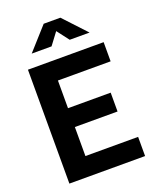

<svg xmlns="http://www.w3.org/2000/svg" viewBox="-162 -989 875 1082"><g transform="rotate(-20 275.5 -448.0)"><path d="M63 0V-683H517V-568H201V-402H457V-289H201V-115H517V0ZM114 -761 235 -896H335L461 -761H342L287 -833L233 -761Z"/></g></svg>

Font: Cairo Play
Style: Bold
Weight: 700
Version: Version 3.119